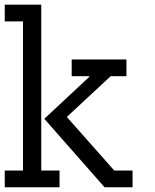

<svg xmlns="http://www.w3.org/2000/svg" viewBox="-20 -789 655 809"><path d="M420.5 0 166.7 -288.5 356.4 -465.4V-467.9H282.1V-538.5H512.8V-467.9H446.2L261.5 -296.2L461.5 -70.5H538.5V0ZM0 -70.5H76.9V-698.7H0V-769.2H153.8V-70.5H230.8V0H0Z"/></svg>

Font: Slabo 13px
Style: Regular
Weight: 400
Designer: John Hudson
Foundry: Tiro Typeworks Ltd.
Version: Version 1.02 Build 005a